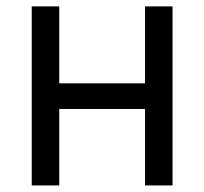

<svg xmlns="http://www.w3.org/2000/svg" viewBox="-20 -565 622 585"><path d="M160.5 -545.5H76.7V0H160.5V-233H421.9V0H505.7V-545.5H421.9V-311.1H160.5Z"/></svg>

Font: Karasuma Gothic
Style: Regular
Weight: 400
Designer: Rasmus Andersson, Ryoko Nishizuka
Foundry: Genbu
Version: Version 1.00